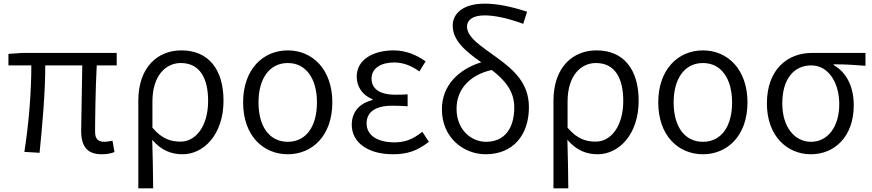

<svg xmlns="http://www.w3.org/2000/svg" viewBox="-20 -829 4757 1048"><path d="M535 13C565 13 587 8 605 1L594 -61C573 -57 560 -55 550 -55C516 -55 499 -70 499 -109C499 -165 501 -345 508 -472H617V-540H102L26 -535V-472H151C151 -322 137 -153 113 0L196 5C211 -147 227 -317 227 -472H429C428 -349 423 -174 423 -115C423 -31 455 13 535 13Z M735 199H816C815 101 814 33 811 -66C862 -6 918 13 977 13C1091 13 1200 -94 1200 -279C1200 -448 1120 -554 970 -554C841 -554 735 -463 735 -279ZM966 -56C916 -56 866 -68 812 -132V-274C812 -417 885 -485 967 -485C1072 -485 1116 -400 1116 -278C1116 -141 1049 -56 966 -56Z M1551 13C1685 13 1794 -89 1794 -270C1794 -451 1685 -554 1551 -554C1416 -554 1307 -451 1307 -270C1307 -89 1416 13 1551 13ZM1551 -55C1450 -55 1391 -139 1391 -270C1391 -399 1450 -485 1551 -485C1651 -485 1710 -399 1710 -270C1710 -139 1651 -55 1551 -55Z M2124 13C2201 13 2256 -4 2321 -55L2285 -110C2233 -67 2188 -52 2133 -52C2038 -52 1981 -92 1981 -155C1981 -218 2029 -252 2122 -252C2148 -252 2173 -251 2205 -249V-314C2178 -312 2159 -312 2139 -312C2047 -312 2008 -348 2008 -400C2008 -459 2063 -488 2131 -488C2182 -488 2226 -470 2269 -439L2303 -494C2253 -530 2194 -554 2129 -554C2020 -554 1927 -506 1927 -410C1927 -358 1957 -309 2013 -288V-283C1952 -268 1900 -226 1900 -148C1900 -49 1992 13 2124 13Z M2631 13C2780 13 2867 -91 2867 -244C2867 -375 2785 -447 2693 -514C2604 -579 2529 -624 2529 -685C2529 -717 2558 -745 2624 -745C2676 -745 2742 -733 2836 -699L2857 -765C2765 -795 2692 -809 2626 -809C2504 -809 2451 -753 2451 -689C2451 -605 2526 -546 2607 -489C2486 -452 2392 -365 2392 -232C2392 -78 2510 13 2631 13ZM2472 -235C2472 -342 2544 -420 2664 -447C2732 -394 2787 -336 2787 -242C2787 -131 2736 -55 2633 -55C2549 -55 2472 -124 2472 -235Z M3001 199H3082C3081 101 3080 33 3077 -66C3128 -6 3184 13 3243 13C3357 13 3466 -94 3466 -279C3466 -448 3386 -554 3236 -554C3107 -554 3001 -463 3001 -279ZM3232 -56C3182 -56 3132 -68 3078 -132V-274C3078 -417 3151 -485 3233 -485C3338 -485 3382 -400 3382 -278C3382 -141 3315 -56 3232 -56Z M3817 13C3951 13 4060 -89 4060 -270C4060 -451 3951 -554 3817 -554C3682 -554 3573 -451 3573 -270C3573 -89 3682 13 3817 13ZM3817 -55C3716 -55 3657 -139 3657 -270C3657 -399 3716 -485 3817 -485C3917 -485 3976 -399 3976 -270C3976 -139 3917 -55 3817 -55Z M4406 13C4537 13 4640 -85 4640 -254C4640 -359 4599 -435 4530 -474V-478C4591 -478 4642 -475 4704 -470V-540H4410C4283 -540 4166 -454 4166 -264C4166 -86 4277 13 4406 13ZM4407 -55C4317 -55 4250 -136 4250 -264C4250 -404 4318 -472 4408 -472C4506 -472 4561 -372 4561 -261C4561 -134 4496 -55 4407 -55Z"/></svg>

Font: Source Han Sans JP Normal
Style: Regular
Weight: 350
Designer: Ryoko NISHIZUKA 西塚涼子 (kana, bopomofo & ideographs); Paul D. Hunt (Latin, Greek & Cyrillic); Sandoll Communications 산돌커뮤니
Foundry: Adobe
Version: Version 2.002;hotconv 1.0.116;makeotfexe 2.5.65601